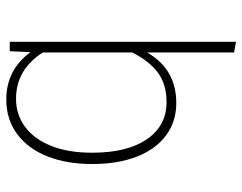

<svg xmlns="http://www.w3.org/2000/svg" viewBox="-100 -471 771 611"><g transform="rotate(-90 285.5 -165.5)"><path d="M458 -520V200L424 194V-83Q371 10 263 10Q205 10 161 -22Q117 -54 93 -114.5Q69 -175 69 -258Q69 -339 93.5 -400.5Q118 -462 164.5 -496.5Q211 -531 274 -531Q369 -531 425 -454L428 -520ZM424 -130V-415Q369 -500 277 -500Q226 -500 187 -471Q148 -442 126.5 -387.5Q105 -333 105 -258Q105 -146 148 -83.5Q191 -21 266 -21Q322 -21 359 -48Q396 -75 424 -130Z"/></g></svg>

Font: FiraGO UltraLight
Style: Regular
Weight: 200
Designer: bBox Type
Foundry: bBox Type GmbH
Version: Version 1.001